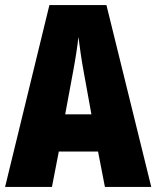

<svg xmlns="http://www.w3.org/2000/svg" viewBox="-20 -734 614 754"><path d="M392 0H574L398 -714H174L0 0H184L211 -139H365ZM310 -445 339 -285H236L266 -447C276 -500 284 -551 288 -589C293 -549 300 -498 310 -445Z"/></svg>

Font: Noto Sans Arabic ExtCond Blk
Style: Regular
Weight: 900
Width: 2
Designer: Monotype Design Team, Nadine Chahine, Nizar Qandah and Khaled Hosny
Foundry: Monotype Imaging Inc.
Version: Version 2.012